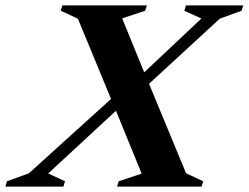

<svg xmlns="http://www.w3.org/2000/svg" viewBox="-88 -695 926 715"><path d="M379 -315 91.5 -49 154 -20 148 0H-68L-62 -20L19.5 -49.5L357.5 -355.5L408.5 -387.5L662 -626L598.5 -655L604.5 -675H818L811.5 -655L730.5 -625.5L429 -348ZM439.5 -48.5 338 -297 330.5 -314.5 202 -625.5 138 -655 144.5 -675H459L452.5 -655L367 -626.5L454 -413.5L461 -397.5L605 -49.5L669 -20L662.5 0H348L354 -20Z"/></svg>

Font: Newsreader 24pt
Style: Bold Italic
Weight: 700
Italic angle: -17°
Designer: Hugues Gentile
Foundry: Production Type
Version: Version 1.003